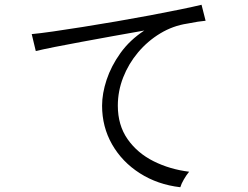

<svg xmlns="http://www.w3.org/2000/svg" viewBox="-20 -768 1040 805"><path d="M736 17Q641 6 566.5 -41.5Q492 -89 450 -162.5Q408 -236 408 -325Q408 -376 427 -433.5Q446 -491 485 -545.5Q524 -600 585 -640Q521 -629 453 -616.5Q385 -604 322 -592.5Q259 -581 209 -571Q159 -561 130 -554L113 -625Q146 -628 202 -636Q258 -644 327 -655Q396 -666 469 -678.5Q542 -691 611 -704Q680 -717 736 -728.5Q792 -740 825 -748L842 -681Q829 -680 809.5 -677Q790 -674 765 -669Q705 -660 652 -628Q599 -596 559 -548.5Q519 -501 496.5 -443.5Q474 -386 474 -325Q474 -243 515 -184.5Q556 -126 624 -92Q692 -58 773 -48Q762 -35 751 -16Q740 3 736 17Z"/></svg>

Font: Zen Kaku Gothic New
Style: Regular
Weight: 400
Designer: Yoshimichi Ohira
Foundry: Positype
Version: Version 1.001